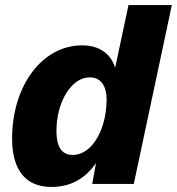

<svg xmlns="http://www.w3.org/2000/svg" viewBox="-20 -730 702 762"><path d="M184 12C262 12 320 -23 361 -83L346 0H511L662 -710H490L437 -461C420 -517 374 -550 306 -550C146 -550 28 -388 28 -180C28 -60 78 12 184 12ZM269 -115C224 -115 204 -149 204 -210C204 -325 263 -423 336 -423C378 -423 403 -392 403 -335C403 -216 345 -115 269 -115Z"/></svg>

Font: Geist ExtraBold
Style: Italic
Weight: 800
Italic angle: -12°
Designer: Basement.studio, Andrés Briganti, Mateo Zaragoza
Foundry: Basement.studio, Vercel, Andrés Briganti, Guido Ferreyra, Mateo Zaragoza
Version: Version 1.500